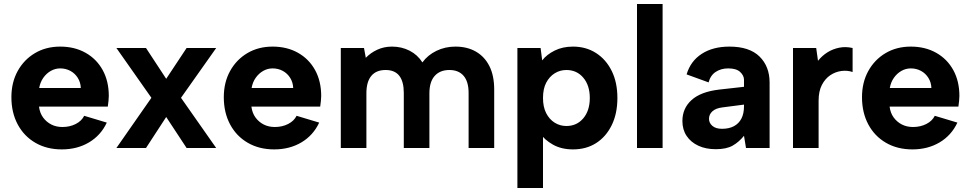

<svg xmlns="http://www.w3.org/2000/svg" viewBox="-20 -740 4853 960"><path d="M289 7Q214 7 157 -26Q100 -59 68.5 -118Q37 -177 37 -254Q37 -328 68.5 -385Q100 -442 155 -474.5Q210 -507 281 -507Q353 -507 408 -476Q463 -445 493.5 -389.5Q524 -334 524 -260Q524 -249 522.5 -235.5Q521 -222 519 -207H175Q179 -175 195.5 -152.5Q212 -130 236.5 -117.5Q261 -105 292 -105Q329 -105 358.5 -120Q388 -135 401 -161L514 -127Q484 -63 425 -28Q366 7 289 7ZM384 -300Q383 -328 369 -350.5Q355 -373 332 -385.5Q309 -398 281 -398Q256 -398 234 -385.5Q212 -373 196.5 -351Q181 -329 176 -300Z M562 -500H710L811 -346L913 -500H1061L885 -251L1061 0H913L811 -155L710 0H562L737 -251Z M1351 7Q1276 7 1219 -26Q1162 -59 1130.5 -118Q1099 -177 1099 -254Q1099 -328 1130.5 -385Q1162 -442 1217 -474.5Q1272 -507 1343 -507Q1415 -507 1470 -476Q1525 -445 1555.5 -389.5Q1586 -334 1586 -260Q1586 -249 1584.5 -235.5Q1583 -222 1581 -207H1237Q1241 -175 1257.5 -152.5Q1274 -130 1298.5 -117.5Q1323 -105 1354 -105Q1391 -105 1420.5 -120Q1450 -135 1463 -161L1576 -127Q1546 -63 1487 -28Q1428 7 1351 7ZM1446 -300Q1445 -328 1431 -350.5Q1417 -373 1394 -385.5Q1371 -398 1343 -398Q1318 -398 1296 -385.5Q1274 -373 1258.5 -351Q1243 -329 1238 -300Z M1684 -500H1800L1809 -451Q1833 -476 1866.5 -491.5Q1900 -507 1940 -507Q1988 -507 2028 -486.5Q2068 -466 2092 -428Q2119 -465 2162.5 -486Q2206 -507 2257 -507Q2316 -507 2359.5 -482Q2403 -457 2427 -409.5Q2451 -362 2451 -292V0H2323V-275Q2323 -332 2298 -361Q2273 -390 2227 -390Q2180 -390 2153.5 -360.5Q2127 -331 2127 -273V0H1999V-275Q1999 -332 1976.5 -361Q1954 -390 1908 -390Q1861 -390 1836.5 -360.5Q1812 -331 1812 -274V0H1684Z M2679 -75 2695 -77V200H2567V-500H2683L2691 -438Q2713 -467 2753 -487Q2793 -507 2845 -507Q2910 -507 2960 -475Q3010 -443 3038.5 -385.5Q3067 -328 3067 -250Q3067 -172 3038.5 -114Q3010 -56 2960.5 -24.5Q2911 7 2845 7Q2787 7 2744.5 -17Q2702 -41 2679 -75ZM2929 -250Q2929 -313 2896.5 -351.5Q2864 -390 2812 -390Q2780 -390 2753.5 -373.5Q2727 -357 2711 -326.5Q2695 -296 2695 -250Q2695 -205 2711 -174Q2727 -143 2753.5 -126.5Q2780 -110 2812 -110Q2864 -110 2896.5 -148.5Q2929 -187 2929 -250Z M3165 -720H3293V0H3165Z M3710 0 3700 -61Q3675 -30 3643.5 -12Q3612 6 3559 6Q3509 6 3471.5 -11.5Q3434 -29 3413 -60.5Q3392 -92 3392 -135Q3392 -198 3437.5 -239.5Q3483 -281 3575 -292L3700 -306V-341Q3700 -362 3681 -380Q3662 -398 3621 -398Q3585 -398 3558.5 -380.5Q3532 -363 3523 -328L3413 -368Q3433 -435 3489 -471Q3545 -507 3627 -507Q3727 -507 3777.5 -457.5Q3828 -408 3828 -327V0ZM3700 -217 3592 -203Q3559 -199 3542 -183.5Q3525 -168 3525 -146Q3525 -125 3542 -110.5Q3559 -96 3590 -96Q3625 -96 3649.5 -109Q3674 -122 3687 -147Q3700 -172 3700 -209Z M3945 -500H4061L4070 -436Q4091 -462 4117.5 -478.5Q4144 -495 4176 -501.5Q4208 -508 4243 -500V-380Q4216 -389 4186.5 -385Q4157 -381 4131.5 -364Q4106 -347 4089.5 -315.5Q4073 -284 4073 -236V0H3945Z M4542 7Q4467 7 4410 -26Q4353 -59 4321.5 -118Q4290 -177 4290 -254Q4290 -328 4321.5 -385Q4353 -442 4408 -474.5Q4463 -507 4534 -507Q4606 -507 4661 -476Q4716 -445 4746.5 -389.5Q4777 -334 4777 -260Q4777 -249 4775.5 -235.5Q4774 -222 4772 -207H4428Q4432 -175 4448.5 -152.5Q4465 -130 4489.5 -117.5Q4514 -105 4545 -105Q4582 -105 4611.5 -120Q4641 -135 4654 -161L4767 -127Q4737 -63 4678 -28Q4619 7 4542 7ZM4637 -300Q4636 -328 4622 -350.5Q4608 -373 4585 -385.5Q4562 -398 4534 -398Q4509 -398 4487 -385.5Q4465 -373 4449.5 -351Q4434 -329 4429 -300Z"/></svg>

Font: Albert Sans
Style: Bold
Weight: 700
Designer: Andreas Rasmussen
Foundry: a.Foundry
Version: Version 1.025